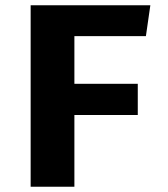

<svg xmlns="http://www.w3.org/2000/svg" viewBox="-20 -713 640 733"><path d="M264 -575V-393H506V-274H264V0H97V-693H554L537 -575Z"/></svg>

Font: Qzxlaeiskcpccdgjqmyffctclhy
Style: Regular
Weight: 700
Monospace: yes
Designer: Carrois Corporate & Edenspiekermann
Foundry: Carrois Corporate GbR & Edenspiekermann AG
Version: Version 2.001